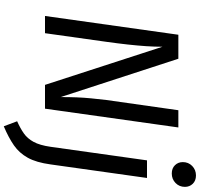

<svg xmlns="http://www.w3.org/2000/svg" viewBox="-40 -780 1033 992"><g transform="rotate(90 476.0 -283.5)"><path d="M549 -689H638L541 0H418L221 -607Q221 -565 218 -521.5Q215 -478 209.5 -427.5Q204 -377 195 -313L151 0H62L159 -689H283L481 -81Q481 -127 482.5 -164Q484 -201 487.5 -237.5Q491 -274 496 -316ZM632 213 606 144Q642 128 668.5 109.5Q695 91 712.5 59Q730 27 738 -29L808 -527H899L829 -29Q819 45 794.5 89Q770 133 730.5 160.5Q691 188 632 213ZM876 -655Q849 -655 833 -671.5Q817 -688 817 -712Q817 -741 837 -760.5Q857 -780 886 -780Q913 -780 929 -763.5Q945 -747 945 -723Q945 -694 925 -674.5Q905 -655 876 -655Z"/></g></svg>

Font: Fira Sans Variable
Style: Italic
Weight: 397
Italic angle: -8°
Designer: Carrois Corporate & Edenspiekermann AG
Foundry: Carrois Corporate GbR & Edenspiekermann AG
Version: Version 4.202